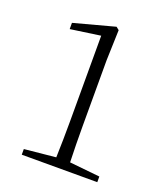

<svg xmlns="http://www.w3.org/2000/svg" viewBox="-136 -832 807 927"><g transform="rotate(20 268.0 -368.5)"><path d="M316 -45C314 -107 313 -169 313 -229V-569L318 -725L303 -737L94 -681V-649L248 -671V-229C248 -169 247 -107 245 -45L84 -29V0H472V-29Z"/></g></svg>

Font: Noto Serif CJK JP Light
Style: Regular
Weight: 300
Designer: Ryoko NISHIZUKA 西塚涼子 (kana & ideographs); Frank Grießhammer (Latin, Greek & Cyrillic); Wenlong ZHANG 张文龙 (bopomofo); San
Foundry: Adobe Systems Incorporated
Version: Version 1.001;PS 1.001;hotconv 16.6.54;makeotf.lib2.5.65590